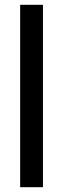

<svg xmlns="http://www.w3.org/2000/svg" viewBox="-20 -873 262 800"><path d="M159 -93V-853H64V-93Z"/></svg>

Font: Noto Sans Kannada UI ExtraCondensed Medium
Style: Regular
Weight: 500
Width: 2
Designer: Jelle Bosma - Monotype Design Team
Foundry: Monotype Imaging Inc.
Version: Version 2.005